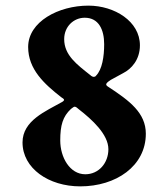

<svg xmlns="http://www.w3.org/2000/svg" viewBox="-20 -649 569 682"><path d="M265 13C392 13 498 -59 498 -174C498 -248 440 -291 367 -339C354 -347 352 -351 373 -365C387 -373 403 -381 417 -389C447 -404 477 -437 477 -488C477 -573 387 -629 294 -629C188 -629 80 -572 80 -482C80 -403 137 -351 197 -304C208 -297 212 -294 201 -287C143 -254 60 -221 60 -143C60 -51 153 13 265 13ZM321 -380C319 -377 316 -376 313 -376C310 -376 305 -378 301 -382C253 -420 208 -453 208 -510C208 -555 242 -586 281 -586C331 -586 350 -543 350 -492C350 -448 343 -402 321 -380ZM283 -30C228 -30 194 -90 194 -150C194 -204 203 -235 232 -262C239 -267 242 -270 245 -270C250 -270 254 -266 261 -260C306 -225 365 -172 365 -119C365 -70 331 -30 283 -30Z"/></svg>

Font: EB Garamond
Style: Bold
Weight: 700
Designer: Georg Duffner and Octavio Pardo
Foundry: Georg Duffner
Version: Version 1.000;PS 001.000;hotconv 1.0.88;makeotf.lib2.5.64775